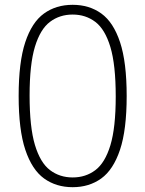

<svg xmlns="http://www.w3.org/2000/svg" viewBox="-20 -769 604 798"><path d="M282 9Q213.5 9 163.2 -27.2Q113 -63.5 85.2 -146.5Q57.5 -229.5 57.5 -370Q57.5 -510.5 85 -593.5Q112.5 -676.5 162.8 -712.8Q213 -749 282 -749Q351 -749 401.2 -712.8Q451.5 -676.5 479 -593.5Q506.5 -510.5 506.5 -370Q506.5 -229.5 478.8 -146.5Q451 -63.5 400.8 -27.2Q350.5 9 282 9ZM282 -31.5Q336 -31.5 376.2 -61.8Q416.5 -92 438.8 -165.2Q461 -238.5 461 -368Q461 -499.5 438.8 -573.5Q416.5 -647.5 376.2 -678Q336 -708.5 282 -708.5Q228 -708.5 187.8 -678.2Q147.5 -648 125.2 -574.8Q103 -501.5 103 -372Q103 -240.5 125.2 -166.5Q147.5 -92.5 187.8 -62Q228 -31.5 282 -31.5Z"/></svg>

Font: Encode Sans Semi Condensed ExtraLight
Style: Regular
Weight: 200
Width: 4
Designer: Multiple Designers
Foundry: Impallari Type
Version: Version 3.000; ttfautohint (v1.8.3) -l 8 -r 50 -G 200 -x 14 